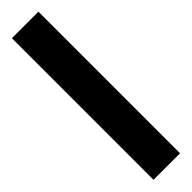

<svg xmlns="http://www.w3.org/2000/svg" viewBox="10 -136 459 459"><g transform="rotate(45 239.5 93.0)"><path d="M0 137.8V48.1H478.7V137.8Z"/></g></svg>

Font: Comme
Style: Regular
Weight: 400
Designer: Vernon Adams
Foundry: Vernon Adams
Version: Version 1.000;gftools[0.9.27]